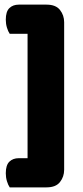

<svg xmlns="http://www.w3.org/2000/svg" viewBox="-20 -678 357 829"><path d="M22 131Q15 121 10 104.5Q5 88 5 70Q5 35 20.5 20Q36 5 61 5H99V-532H22Q15 -542 10 -558.5Q5 -575 5 -593Q5 -628 20.5 -643Q36 -658 61 -658H181Q221 -658 239 -635Q257 -612 257 -582V55Q257 85 239 108Q221 131 181 131Z"/></svg>

Font: Baloo Da 2 ExtraBold
Style: Regular
Weight: 800
Designer: Noopur Datye, Sulekha Rajkumar and Ek Type
Foundry: Ek Type
Version: Version 1.640;hotconv 1.0.111;makeotfexe 2.5.65597; ttfautoh